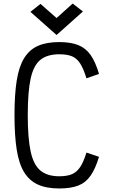

<svg xmlns="http://www.w3.org/2000/svg" viewBox="-20 -1052 640 1086"><path d="M315 14Q243 14 194.5 -8Q146 -30 116.5 -78Q87 -126 74.5 -205.5Q62 -285 62 -401Q62 -517 74.5 -596Q87 -675 116.5 -723Q146 -771 194.5 -792.5Q243 -814 315 -814Q380 -814 422.5 -797Q465 -780 492.5 -741Q520 -702 540 -634L469 -609Q453 -662 434 -692Q415 -722 387.5 -733.5Q360 -745 315 -745Q248 -745 209 -714Q170 -683 153.5 -608Q137 -533 137 -401Q137 -270 153.5 -194.5Q170 -119 209 -87Q248 -55 315 -55Q360 -55 387.5 -67Q415 -79 434 -108Q453 -137 469 -189L540 -165Q520 -98 492.5 -58.5Q465 -19 423 -2.5Q381 14 315 14ZM300 -854 152 -985 209 -1030 300 -950 391 -1032 449 -987Z"/></svg>

Font: Victor Mono
Style: Regular
Weight: 400
Monospace: yes
Designer: Rune Bjørnerås
Version: Version 1.561;gftools[0.9.30]